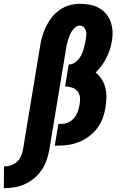

<svg xmlns="http://www.w3.org/2000/svg" viewBox="-124 -763 644 1006"><path d="M-104 223 -103 109Q-86 109 -69 104Q-52 99 -37.5 87Q-23 75 -15 58Q-7 41 -4 24L86 -520Q90 -547 97.5 -573Q105 -599 117.5 -624.5Q130 -650 148 -672.5Q166 -695 189.5 -711.5Q213 -728 240.5 -735.5Q268 -743 294 -743Q321 -743 346 -738.5Q371 -734 393 -722Q415 -710 431 -691.5Q447 -673 455.5 -649.5Q464 -626 465.5 -600Q467 -574 462 -547Q455 -503 433.5 -460Q412 -417 377 -383Q396 -368 409 -347.5Q422 -327 428 -303Q434 -279 433.5 -253Q433 -227 429 -201Q425 -174 415 -146Q405 -118 387 -93.5Q369 -69 345 -50.5Q321 -32 293.5 -20.5Q266 -9 238 -4.5Q210 0 182 0H163L182 -114H201Q219 -114 236.5 -123Q254 -132 266 -147Q278 -162 284 -180Q290 -198 293 -216Q297 -235 295 -253.5Q293 -272 281.5 -285.5Q270 -299 252.5 -304.5Q235 -310 217 -310L236 -425Q250 -425 263 -432Q276 -439 286 -450.5Q296 -462 302.5 -475.5Q309 -489 313 -502.5Q317 -516 320.5 -530Q324 -544 326 -558Q328 -570 328.5 -581.5Q329 -593 325.5 -603.5Q322 -614 314 -621.5Q306 -629 294 -629Q282 -629 271 -620Q260 -611 252.5 -599.5Q245 -588 240.5 -576Q236 -564 232 -551.5Q228 -539 225.5 -526.5Q223 -514 221 -501L134 24Q129 51 119.5 78Q110 105 93.5 129Q77 153 54 172Q31 191 4.5 202.5Q-22 214 -49 218.5Q-76 223 -104 223Z"/></svg>

Font: Iosevka Term Curly Heavy
Style: Italic
Weight: 900
Italic angle: -9°
Designer: Belleve Invis
Foundry: Belleve Invis
Version: Version 32.3.0